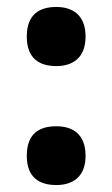

<svg xmlns="http://www.w3.org/2000/svg" viewBox="-20 -524 323 552"><path d="M142 -334C186 -334 226 -355 226 -419C226 -483 186 -504 142 -504C94 -504 57 -483 57 -419C57 -355 94 -334 142 -334ZM142 8C186 8 226 -13 226 -76C226 -141 186 -161 142 -161C94 -161 57 -141 57 -76C57 -13 94 8 142 8Z"/></svg>

Font: Noto Serif Georgian Condensed Black
Style: Regular
Weight: 900
Width: 3
Designer: Monotype Design Team, Akaki Razmadze
Foundry: Google LLC
Version: Version 2.003